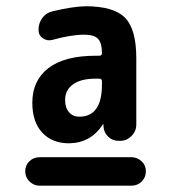

<svg xmlns="http://www.w3.org/2000/svg" viewBox="-20 -756 540 606"><path d="M301.8 -499Q301.8 -507.8 293 -507.8H282.2Q235.4 -507.8 210.4 -489.7Q185.5 -471.7 185.5 -440.4Q185.5 -416 197.8 -401.9Q210 -387.7 230.5 -387.7Q302.7 -387.7 301.8 -492.2ZM293 -580.1Q301.8 -580.1 301.8 -587.9Q301.8 -620.1 289.6 -633.3Q277.3 -646.5 246.1 -646.5Q204.1 -646.5 144.5 -629.9Q128.9 -626 115.2 -635.3Q101.6 -644.5 101.6 -662.1Q101.6 -683.6 114.3 -700.2Q127 -716.8 147.5 -720.7Q209 -735.4 250 -736.3Q338.9 -736.3 374.5 -700.2Q410.2 -664.1 410.2 -572.3V-363.3Q410.2 -341.8 395 -326.7Q379.9 -311.5 359.4 -311.5H353.5Q335 -311.5 321.3 -324.7Q307.6 -337.9 306.6 -357.4V-363.3L305.7 -364.3Q304.7 -364.3 304.7 -363.3Q266.6 -304.7 198.2 -303.7Q144.5 -303.7 113.3 -337.4Q82 -371.1 82 -431.6Q82 -502 132.8 -541Q183.6 -580.1 282.2 -580.1ZM394.5 -259.8Q413.1 -259.8 426.8 -247.1Q440.4 -234.4 440.4 -215.3Q440.4 -196.3 427.2 -183.1Q414.1 -169.9 394.5 -169.9H105.5Q86.9 -169.9 73.2 -183.1Q59.6 -196.3 59.6 -215.3Q59.6 -234.4 72.8 -247.1Q85.9 -259.8 105.5 -259.8Z"/></svg>

Font: Rounded Mgen+ 2m bold
Style: Bold
Weight: 700
Designer: [Source Han Sans]
Ryoko NISHIZUKA  (kana & ideographs); Paul D. Hunt (Latin, Greek & Cyrillic); Wenlong ZHANG  (bopomofo
Version: Version 1.059.20150602